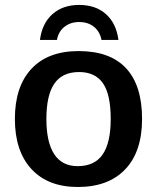

<svg xmlns="http://www.w3.org/2000/svg" viewBox="-20 -744 633 774"><path d="M552.7 -264.6Q552.7 -132.8 484.9 -61.5Q417 9.8 293.9 9.8Q173.3 9.8 106.7 -62.5Q40 -134.8 40 -264.6Q40 -395 106.7 -466.6Q173.3 -538.1 296.9 -538.1Q423.8 -538.1 488.3 -468.8Q552.7 -399.4 552.7 -264.6ZM426.3 -264.6Q426.3 -363.8 394.8 -408.7Q363.3 -453.6 298.8 -453.6Q231.4 -453.6 199.2 -407Q167 -360.4 167 -264.6Q167 -170.9 198.5 -122.6Q230 -74.2 293 -74.2Q361.3 -74.2 393.8 -121.3Q426.3 -168.5 426.3 -264.6ZM299.3 -724.1Q365.7 -724.1 407.2 -687Q448.7 -649.9 457.5 -583H389.2Q382.3 -617.7 358.2 -636.5Q334 -655.3 299.3 -655.3Q264.6 -655.3 240.2 -636.2Q215.8 -617.2 209.5 -583H141.1Q149.4 -649.4 191.2 -686.8Q232.9 -724.1 299.3 -724.1Z"/></svg>

Font: Arimo SemiBold
Style: Regular
Weight: 600
Designer: Steve Matteson
Foundry: Monotype Imaging Inc.
Version: Version 1.33